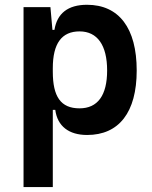

<svg xmlns="http://www.w3.org/2000/svg" viewBox="-20 -547 626 792"><path d="M77.1 224.6H197.8V-93.8H208C216.8 -26.4 264.2 9.8 339.4 9.8C470.7 9.8 543.9 -83.5 543.9 -256.3C543.9 -431.2 470.7 -527.3 338.9 -527.3C259.8 -527.3 215.3 -491.2 204.6 -423.8H196.3L188 -517.6H77.1ZM197.8 -251.5V-265.6C197.8 -368.2 234.9 -417.5 308.1 -417.5C381.8 -417.5 421.9 -360.4 421.9 -256.3C421.9 -153.3 382.8 -100.1 308.1 -100.1C230.5 -100.1 197.8 -148.4 197.8 -251.5Z"/></svg>

Font: Cascadia Code NF SemiBold
Style: Regular
Weight: 600
Monospace: yes
Designer: Aaron Bell
Foundry: Saja Typeworks
Version: Version 2404.023